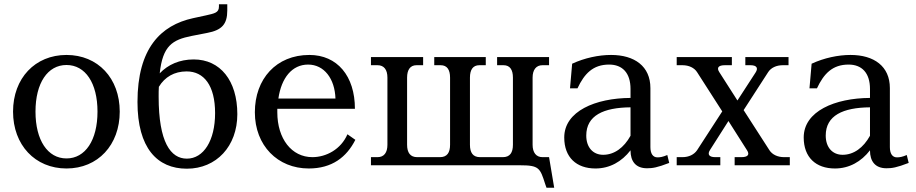

<svg xmlns="http://www.w3.org/2000/svg" viewBox="-20 -773 4282 898"><path d="M291 -32C203 -32 146 -117 146 -251C146 -385 203 -469 291 -469C379 -469 436 -385 436 -251C436 -117 379 -32 291 -32ZM41 -251C41 -95 144 15 291 15C438 15 540 -95 540 -251C540 -407 438 -516 291 -516C144 -516 41 -407 41 -251Z M877 -605 949 -619C1018 -632 1043 -660 1043 -724V-753H1004V-742C1004 -713 982 -710 943 -701L883 -688C732 -655 623 -547 623 -296C623 -81 715 16 854 16C992 16 1090 -89 1090 -239C1090 -396 1010 -495 886 -495C820 -495 766 -471 727 -430C741 -559 786 -587 877 -605ZM722 -321C722 -337 722 -353 723 -367C751 -413 795 -439 853 -439C934 -439 986 -373 986 -244C986 -115 932 -31 854 -31C778 -31 722 -108 722 -321Z M1172 -248C1172 -92 1279 15 1424 15C1533 15 1601 -38 1642 -119L1605 -145C1575 -75 1506 -38 1441 -38C1344 -38 1277 -124 1277 -248V-264H1640C1640 -418 1557 -516 1427 -516C1272 -516 1172 -404 1172 -248ZM1282 -312C1296 -409 1346 -471 1421 -471C1496 -471 1546 -405 1549 -312Z M1884 -96V-410C1884 -447 1899 -468 1928 -468H1959V-506H1715V-468H1746C1776 -468 1792 -447 1792 -410V-96C1792 -59 1776 -38 1746 -38H1715V0H2412C2502 0 2506 13 2530 88L2536 105H2572L2548 -38H2517C2488 -38 2471 -59 2471 -96V-410C2471 -447 2488 -468 2517 -468H2548V-506H2305V-468H2335C2365 -468 2379 -447 2379 -410V-96C2379 -59 2365 -38 2332 -38H2225C2192 -38 2178 -59 2178 -96V-410C2178 -447 2192 -468 2222 -468H2252V-506H2011V-468H2041C2071 -468 2085 -447 2085 -410V-96C2085 -59 2071 -38 2038 -38H1931C1899 -38 1884 -59 1884 -96Z M2838 -516C2780 -516 2714 -502 2656 -475L2646 -360H2681C2713 -428 2753 -471 2829 -471C2891 -471 2929 -432 2929 -357V-315C2765 -314 2619 -253 2619 -130C2619 -37 2676 15 2765 15C2832 15 2888 -17 2929 -70V-69C2929 -19 2953 14 3006 14C3032 14 3053 11 3110 -11L3101 -48C3080 -39 3068 -37 3055 -37C3034 -37 3022 -54 3022 -85V-361C3022 -463 2948 -516 2838 -516ZM2722 -139C2722 -233 2803 -270 2929 -271V-138C2898 -82 2853 -49 2801 -49C2754 -49 2722 -83 2722 -139Z M3145 -468H3172C3202 -468 3227 -456 3240 -436L3358 -252L3240 -70C3226 -50 3202 -38 3172 -38H3145V0H3349V-38H3325C3295 -38 3288 -52 3301 -72L3387 -207L3474 -70C3487 -50 3478 -38 3448 -38H3416V0H3674V-38H3647C3617 -38 3592 -50 3579 -70L3458 -258L3573 -436C3586 -456 3611 -468 3641 -468H3668V-506H3466V-468H3490C3520 -468 3527 -454 3514 -434L3429 -303L3344 -436C3331 -456 3340 -468 3370 -468H3403V-506H3145Z M3958 -516C3900 -516 3834 -502 3776 -475L3766 -360H3801C3833 -428 3873 -471 3949 -471C4011 -471 4049 -432 4049 -357V-315C3885 -314 3739 -253 3739 -130C3739 -37 3796 15 3885 15C3952 15 4008 -17 4049 -70V-69C4049 -19 4073 14 4126 14C4152 14 4173 11 4230 -11L4221 -48C4200 -39 4188 -37 4175 -37C4154 -37 4142 -54 4142 -85V-361C4142 -463 4068 -516 3958 -516ZM3842 -139C3842 -233 3923 -270 4049 -271V-138C4018 -82 3973 -49 3921 -49C3874 -49 3842 -83 3842 -139Z"/></svg>

Font: LT Superior Serif Medium
Style: Regular
Weight: 500
Designer: Daniel Lyons
Foundry: LyonsType
Version: Version 2.120;FEAKit 1.0